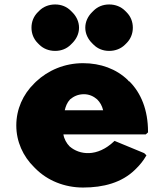

<svg xmlns="http://www.w3.org/2000/svg" viewBox="-20 -818 736 860"><path d="M442 -324H270C274 -341 280 -358 294 -373C310 -386 329 -396 356 -396C379 -396 399 -387 415 -373C428 -360 437 -345 442 -324ZM491 -185C415 -113 336 -124 292 -162C278 -176 267 -196 264 -216H633L643 -225V-228C643 -325 612 -401 560 -453L558 -454H557L552 -460C501 -509 431 -535 352 -535C269 -535 195 -503 141 -452L133 -444C83 -395 53 -329 53 -256C53 -184 83 -118 133 -69L140 -62C192 -10 268 22 352 22C444 22 525 0 584 -57L592 -65C607 -80 622 -98 634 -119L636 -122L626 -132L493 -187ZM399 -770 392 -763C374 -745 362 -721 362 -694C362 -667 374 -643 392 -625L399 -618C417 -600 441 -590 469 -590C497 -590 522 -600 540 -618L547 -625C565 -643 575 -667 575 -694C575 -721 565 -745 547 -763L540 -770C522 -788 497 -798 469 -798C441 -798 417 -788 399 -770ZM156 -770 149 -763C131 -745 121 -721 121 -694C121 -667 131 -643 149 -625L156 -618C174 -600 199 -590 227 -590C255 -590 279 -600 297 -618L304 -625C322 -643 334 -667 334 -694C334 -721 322 -745 304 -763L297 -770C279 -788 255 -798 227 -798C199 -798 174 -788 156 -770Z"/></svg>

Font: Hussar Woodtype
Style: Ultra
Weight: 900
Foundry: Cannot Into Space Fonts
Version: Version 1.07